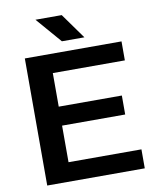

<svg xmlns="http://www.w3.org/2000/svg" viewBox="-100 -1025 900 1101"><g transform="rotate(-10 350.0 -474.0)"><path d="M84.5 0V-740H647.5V-629.5H228V-434H595.5V-323.5H228V-110.5H652.5V0ZM311 -800 183 -948H336L442 -800Z"/></g></svg>

Font: Encode Sans Expanded Expanded SemiBold
Style: Regular
Weight: 600
Width: 7
Designer: Multiple Designers
Foundry: Impallari Type
Version: Version 3.000; ttfautohint (v1.8.3) -l 8 -r 50 -G 200 -x 14 